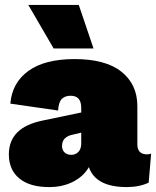

<svg xmlns="http://www.w3.org/2000/svg" viewBox="-20 -750 634 780"><path d="M360 -553H198L95 -730H300ZM577 -123Q588 -123 594 -126L584 -8Q546 10 495 10Q369 10 341 -71Q320 -34 277.5 -12Q235 10 180 10Q101 10 58.5 -25Q16 -60 16 -123Q16 -232 152 -260L310 -293V-312Q310 -361 267 -361Q244 -361 231 -348Q218 -335 216 -301L22 -329Q29 -414 95.5 -462Q162 -510 283 -510Q409 -510 473.5 -458.5Q538 -407 538 -319V-164Q538 -123 577 -123ZM270 -121Q287 -121 298.5 -133Q310 -145 310 -167V-211L271 -202Q232 -192 232 -157Q232 -141 242 -131Q252 -121 270 -121Z"/></svg>

Font: Elaine Sans Black
Style: Regular
Weight: 900
Designer: Wei Huang
Foundry: Wei Huang
Version: Version 2.001;December 24, 2019;FontCreator 12.0.0.2547 64-b